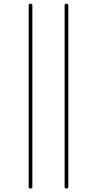

<svg xmlns="http://www.w3.org/2000/svg" viewBox="-20 -830 540 1069"><path d="M339.8 210V-799.8Q339.8 -809.6 350.1 -809.6Q360.4 -809.6 360.4 -799.8V210Q360.4 219.7 350.1 219.7Q339.8 219.7 339.8 210ZM139.6 210V-799.8Q139.6 -809.6 149.9 -809.6Q160.2 -809.6 160.2 -799.8V210Q160.2 219.7 149.9 219.7Q139.6 219.7 139.6 210Z"/></svg>

Font: Rounded Mgen+ 1mn thin
Style: Regular
Weight: 100
Designer: [Source Han Sans]
Ryoko NISHIZUKA  (kana & ideographs); Paul D. Hunt (Latin, Greek & Cyrillic); Wenlong ZHANG  (bopomofo
Version: Version 1.059.20150602